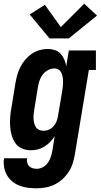

<svg xmlns="http://www.w3.org/2000/svg" viewBox="-27 -802 547 1035"><path d="M171 213Q146 213 122.5 210Q99 207 77.5 198.5Q56 190 38.5 175.5Q21 161 10 141.5Q-1 122 -5 98.5Q-9 75 -5 51H119Q117 63 119.5 74Q122 85 129.5 93Q137 101 148 104.5Q159 108 171 108Q187 108 203.5 99.5Q220 91 230.5 76Q241 61 246.5 44.5Q252 28 255 11L268 -68Q257 -51 243 -36.5Q229 -22 212 -11.5Q195 -1 176 3.5Q157 8 138 8Q113 8 90.5 -2Q68 -12 55 -31.5Q42 -51 35.5 -74.5Q29 -98 27.5 -122.5Q26 -147 28 -172.5Q30 -198 35 -223L56 -353Q60 -376 66 -397.5Q72 -419 82.5 -440Q93 -461 108.5 -479.5Q124 -498 143.5 -511.5Q163 -525 185.5 -531.5Q208 -538 230 -538Q250 -538 268.5 -532Q287 -526 299.5 -512.5Q312 -499 319.5 -481.5Q327 -464 330 -445L344 -530H490V-425H452L377 28Q373 53 365.5 77Q358 101 344 123Q330 145 310.5 163Q291 181 267.5 192.5Q244 204 219.5 208.5Q195 213 171 213ZM207 -97Q223 -97 237.5 -103.5Q252 -110 262.5 -122.5Q273 -135 278.5 -149.5Q284 -164 286 -179L308 -309Q310 -322 311.5 -335Q313 -348 313 -360.5Q313 -373 311 -385.5Q309 -398 304 -409Q299 -420 289 -426.5Q279 -433 266 -433Q249 -433 232.5 -424.5Q216 -416 204.5 -401.5Q193 -387 187 -370Q181 -353 178 -336L157 -206Q155 -194 154 -182Q153 -170 154 -158.5Q155 -147 158 -135.5Q161 -124 167.5 -115Q174 -106 184.5 -101.5Q195 -97 207 -97ZM240 -595 133 -724 215 -776 301 -656 427 -782 496 -718 344 -595Z"/></svg>

Font: Iosevka Slab Extrabold Oblique
Style: Regular
Weight: 800
Italic angle: -9°
Monospace: yes
Designer: Belleve Invis
Foundry: Belleve Invis
Version: Version 11.1.1; ttfautohint (v1.8.3)